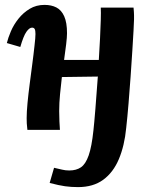

<svg xmlns="http://www.w3.org/2000/svg" viewBox="-20 -531 623 785"><path d="M299 234Q271 234 246 230.5Q221 227 183 217L201 155Q220 159 233.5 162.5Q247 166 263 166Q292 166 311 153Q330 140 342.5 104.5Q355 69 362 2Q365 -24 370 -85.5Q375 -147 380 -218L233 -216Q229 -182 225.5 -146Q222 -110 222 -77Q222 -55 223 -34Q224 -13 225 0H92Q90 -15 89.5 -26.5Q89 -38 89 -48Q89 -73 92.5 -110Q96 -147 101.5 -188.5Q107 -230 112 -269Q115 -290 117 -308.5Q119 -327 121 -343.5Q123 -360 124 -372.5Q125 -385 125 -392Q125 -406 122 -412Q119 -418 111 -418Q100 -418 88 -401Q76 -384 63 -339L8 -355Q13 -376 24.5 -403Q36 -430 55.5 -454.5Q75 -479 101.5 -495Q128 -511 162 -511Q190 -511 210.5 -500.5Q231 -490 242.5 -464.5Q254 -439 254 -395Q254 -379 250.5 -350Q247 -321 242 -286H384Q387 -332 389 -374Q391 -416 392 -449Q393 -482 392 -500H526Q528 -479 528 -468.5Q528 -458 528 -452Q528 -441 526 -406.5Q524 -372 521 -323Q518 -274 514 -218Q510 -162 505.5 -107.5Q501 -53 496 -8Q489 65 466 119.5Q443 174 402 204Q361 234 299 234Z"/></svg>

Font: Lora Italic
Style: Italic
Weight: 400
Italic angle: -3°
Designer: Olga Karpushina, Alexei Vanyashin (Cyrillic)
Foundry: Cyreal
Version: Version 2.210; ttfautohint (v1.8.1.43-b0c9)